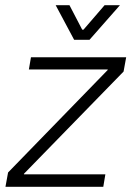

<svg xmlns="http://www.w3.org/2000/svg" viewBox="-20 -718 506 738"><path d="M11 -55 394 -449V-451H91L99 -498H465L455 -443L72 -50V-48H385L377 0H1ZM194 -698H247L296 -604H301L382 -698H441L324 -565H265Z"/></svg>

Font: Chakra Petch Light
Style: Italic
Weight: 300
Italic angle: -10°
Designer: Katatrad Aksorn Co.,Ltd.
Foundry: Cadson Demak Co.,Ltd.
Version: Version 1.000; ttfautohint (v1.6)